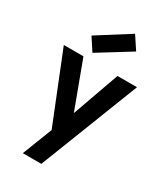

<svg xmlns="http://www.w3.org/2000/svg" viewBox="-235 -877 1020 1177"><g transform="rotate(30 275.0 -289.0)"><path d="M212 -11 16 -500H155L278 -169L396 -500H534L261 200H130ZM420 -687 360 -778 134 -635 192 -546Z"/></g></svg>

Font: NT Somic Bold
Style: Regular
Weight: 700
Designer: Ravid Balaliev — lead type designer, mastering
Michael Voronin — secret advisor, marketing
Ivan Kovalenko — best boy
Foundry: NT Type
Version: Version 0.7